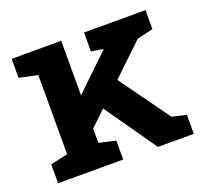

<svg xmlns="http://www.w3.org/2000/svg" viewBox="-97 -646 826 764"><g transform="rotate(-20 316.0 -264.0)"><path d="M26.4 0V-80.1L99.6 -96.2V-431.6L22 -447.8V-528.3H231.9V-297.4L377.9 -438L379.9 -439.9L328.6 -448.2V-528.3H588.9V-447.8L521 -432.1L388.7 -305.7L540.5 -94.7L601.1 -80.1V0H449.2L296.4 -218.3L231.9 -156.7V-96.2L302.2 -80.1V0Z"/></g></svg>

Font: Roboto Slab SemiBold
Style: Regular
Weight: 600
Designer: Google
Version: Version 2.001; ttfautohint (v1.8.3)